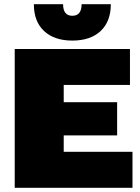

<svg xmlns="http://www.w3.org/2000/svg" viewBox="-20 -893 666 913"><path d="M507 -873Q507 -791 458.5 -745.5Q410 -700 324 -700Q238 -700 189.5 -745.5Q141 -791 141 -873H280Q280 -818 324 -818Q368 -818 368 -873ZM50 0V-660H598V-489H283V-407H537V-249H283V-171H610V0Z"/></svg>

Font: Elaine Sans Black
Style: Regular
Weight: 900
Designer: Wei Huang
Foundry: Wei Huang
Version: Version 2.001;December 24, 2019;FontCreator 12.0.0.2547 64-b